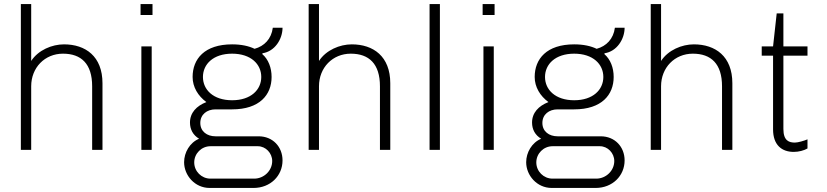

<svg xmlns="http://www.w3.org/2000/svg" viewBox="-20 -740 4084 948"><path d="M435 0H486V-329C486 -462 402 -521 296 -521C237 -521 169 -493 134 -439V-720H83V0H134V-314C134 -406 201 -475 291 -475C381 -475 435 -425 435 -314Z M674 -720V-666H733V-720ZM678 0H729V-511H678Z M1257 -67H1044C1002 -67 969 -91 969 -133C969 -175 1002 -200 1044 -200H1126C1262 -200 1321 -272 1321 -360C1321 -406 1305 -447 1275 -473L1276 -477C1337 -486 1375 -547 1375 -603H1327C1320 -548 1285 -512 1237 -499C1208 -513 1171 -521 1126 -521C990 -521 931 -449 931 -360C931 -310 958 -266 999 -236C950 -217 918 -183 918 -135C918 -101 933 -73 963 -55C917 -36 889 13 889 61C889 126 942 188 1015 188H1232C1315 188 1375 128 1375 52C1375 -15 1327 -67 1257 -67ZM1270 -360C1270 -297 1219 -245 1126 -245C1033 -245 982 -297 982 -360C982 -423 1033 -475 1126 -475C1219 -475 1270 -423 1270 -360ZM1235 142H1019C975 142 939 106 939 62C939 18 975 -18 1019 -18H1253C1292 -18 1324 16 1324 55C1324 103 1283 142 1235 142Z M1856 0H1907V-329C1907 -462 1823 -521 1717 -521C1658 -521 1590 -493 1555 -439V-720H1504V0H1555V-314C1555 -406 1622 -475 1712 -475C1802 -475 1856 -425 1856 -314Z M2101 0H2152V-720H2101Z M2363 -720V-666H2422V-720ZM2367 0H2418V-511H2367Z M2946 -67H2733C2691 -67 2658 -91 2658 -133C2658 -175 2691 -200 2733 -200H2815C2951 -200 3010 -272 3010 -360C3010 -406 2994 -447 2964 -473L2965 -477C3026 -486 3064 -547 3064 -603H3016C3009 -548 2974 -512 2926 -499C2897 -513 2860 -521 2815 -521C2679 -521 2620 -449 2620 -360C2620 -310 2647 -266 2688 -236C2639 -217 2607 -183 2607 -135C2607 -101 2622 -73 2652 -55C2606 -36 2578 13 2578 61C2578 126 2631 188 2704 188H2921C3004 188 3064 128 3064 52C3064 -15 3016 -67 2946 -67ZM2959 -360C2959 -297 2908 -245 2815 -245C2722 -245 2671 -297 2671 -360C2671 -423 2722 -475 2815 -475C2908 -475 2959 -423 2959 -360ZM2924 142H2708C2664 142 2628 106 2628 62C2628 18 2664 -18 2708 -18H2942C2981 -18 3013 16 3013 55C3013 103 2972 142 2924 142Z M3545 0H3596V-329C3596 -462 3512 -521 3406 -521C3347 -521 3279 -493 3244 -439V-720H3193V0H3244V-314C3244 -406 3311 -475 3401 -475C3491 -475 3545 -425 3545 -314Z M3967 -7V-52C3951 -45 3920 -36 3905 -36C3877 -36 3848 -44 3848 -103V-465H3967V-511H3848V-674H3815L3797 -511H3741V-465H3797V-101C3797 -24 3840 10 3899 10C3924 10 3950 3 3967 -7Z"/></svg>

Font: Chivo Light
Style: Regular
Weight: 300
Designer: Hector Gatti
Foundry: Omnibus-Type
Version: Version 1.003;PS 001.003;hotconv 1.0.70;makeotf.lib2.5.58329